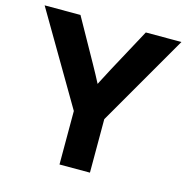

<svg xmlns="http://www.w3.org/2000/svg" viewBox="-107 -830 909 932"><g transform="rotate(15 347.5 -364.0)"><path d="M273.5 -268.8 3.9 -727.5H184L305.1 -510.9Q329.1 -468 354.1 -419.8L367.5 -393.8H335.2L357.6 -438.9Q379.1 -481.4 395.3 -510.9L512.4 -727.5H691.4L426.5 -268.8V0H273.5Z"/></g></svg>

Font: Intratopia Thin
Style: Regular
Weight: 100
Designer: Rasmus Andersson
Foundry: rsms
Version: Version 3.000;Glyphs 3.2.3 (3260)